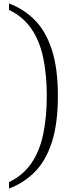

<svg xmlns="http://www.w3.org/2000/svg" viewBox="-20 -824 413 1108"><path d="M32 -804Q118 -772 181.5 -707.5Q245 -643 279.5 -536Q314 -429 314 -271Q314 -111 279.5 -4Q245 103 181.5 167.5Q118 232 32 264V227Q113 188 161 118Q209 48 229.5 -50.5Q250 -149 250 -271Q250 -392 229.5 -490Q209 -588 161 -658Q113 -728 32 -767Z"/></svg>

Font: Noto Serif Sinhala Light
Style: Regular
Weight: 300
Designer: Jelle Bosma - Monotype Design Team
Foundry: Monotype Imaging Inc.
Version: Version 2.007; ttfautohint (v1.8.4.7-5d5b)